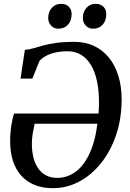

<svg xmlns="http://www.w3.org/2000/svg" viewBox="-20 -969 679 1000"><path d="M87 -559.5 109.5 -709.5Q130 -710.5 151.2 -716.8Q172.5 -723 200.5 -731Q228.5 -739 268.8 -745Q309 -751 367 -751Q424.5 -751 470 -729.5Q515.5 -708 547.5 -668.5Q579.5 -629 596.5 -574Q613.5 -519 613.5 -452Q613.5 -351.5 585 -267Q556.5 -182.5 506.8 -120Q457 -57.5 392.5 -23.2Q328 11 255.5 11Q185.5 11 135.8 -17.8Q86 -46.5 59.5 -101.2Q33 -156 33 -234Q33 -277 39.2 -316.8Q45.5 -356.5 53.5 -377.5H493Q493.5 -385.5 494.2 -393.2Q495 -401 495.2 -409Q495.5 -417 495.5 -425Q496.5 -489.5 486.2 -541Q476 -592.5 455 -628.2Q434 -664 403.2 -683Q372.5 -702 332.5 -702Q295 -702 266 -695Q237 -688 217 -676.5Q197 -665 185.5 -651.5L148.5 -559.5ZM487.5 -324.5H160.5Q154.5 -298 150.2 -272.8Q146 -247.5 146 -219.5Q146 -183 153.5 -151Q161 -119 177.2 -94.5Q193.5 -70 218.5 -56.2Q243.5 -42.5 278.5 -42.5Q328 -42.5 370.5 -72Q413 -101.5 443.8 -164Q474.5 -226.5 487.5 -324.5ZM283 -819.5Q260.5 -819.5 245.5 -836.2Q230.5 -853 231 -877.5Q232 -909 250.8 -929Q269.5 -949 297.5 -949Q325 -949 339.5 -933Q354 -917 353 -893.5Q352.5 -861 334 -840.2Q315.5 -819.5 283 -819.5ZM464 -819.5Q441.5 -819.5 426.2 -836.2Q411 -853 411.5 -877.5Q412.5 -909 431 -929Q449.5 -949 478 -949Q505 -949 519.8 -933Q534.5 -917 533.5 -893.5Q533 -861 514.5 -840.2Q496 -819.5 464 -819.5Z"/></svg>

Font: Merriweather Medium
Style: Italic
Weight: 500
Italic angle: -7.8°
Version: Version 2.101